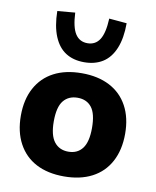

<svg xmlns="http://www.w3.org/2000/svg" viewBox="-82 -781 697 856"><g transform="rotate(10 266.0 -353.0)"><path d="M266 11Q192 11 139.5 -16.5Q87 -44 58.5 -97Q30 -150 30 -223Q30 -296 58.5 -348.5Q87 -401 139.5 -428.5Q192 -456 266 -456Q339 -456 392 -428.5Q445 -401 473.5 -348.5Q502 -296 502 -223Q502 -150 473.5 -97Q445 -44 392 -16.5Q339 11 266 11ZM266 -101Q307 -101 329.5 -130.5Q352 -160 352 -223Q352 -288 329.5 -316.5Q307 -345 266 -345Q225 -345 202 -316.5Q179 -288 179 -223Q179 -160 202 -130.5Q225 -101 266 -101ZM266 -506Q217 -506 182.5 -528Q148 -550 129 -596Q110 -642 109 -710L189 -717Q192 -651 211 -621.5Q230 -592 266 -592Q302 -592 321 -621.5Q340 -651 343 -717L423 -710Q423 -642 404 -596Q385 -550 350 -528Q315 -506 266 -506Z"/></g></svg>

Font: Nunito Sans 12pt ExtraLight
Style: Weight 830 Width 84 Optical size 12.0 YTLC 445
Weight: 830
Width: 4
Designer: Vernon Adams
Foundry: Vernon Adams
Version: Version 3.101;gftools[0.9.27]